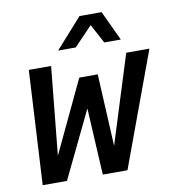

<svg xmlns="http://www.w3.org/2000/svg" viewBox="-82 -808 801 881"><g transform="rotate(-10 318.5 -367.5)"><path d="M46 0 75 -532H179L138 -121L297 -457H383L400 -121L529 -532H637L441 0H326L309 -311L159 0ZM223 -596 347 -735H450L515 -596H438L390 -685L305 -596Z"/></g></svg>

Font: Geist Mono Medium
Style: Italic
Weight: 500
Italic angle: -12°
Monospace: yes
Designer: Basement.studio, Andrés Briganti, Mateo Zaragoza
Foundry: Basement.studio, Vercel, Andrés Briganti, Guido Ferreyra, Mateo Zaragoza
Version: Version 1.500; ttfautohint (v1.8.4.7-5d5b)